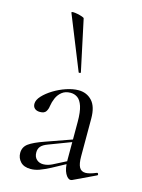

<svg xmlns="http://www.w3.org/2000/svg" viewBox="-113 -797 647 872"><g transform="rotate(15 210.5 -361.5)"><path d="M314.2 6Q310.2 8 305.8 8Q292.6 8 281 -13.6Q269.4 -35.2 269.4 -76.2V-255Q269.4 -302 260.8 -328Q252.2 -354 237.6 -364.2Q223 -374.4 204.8 -374.4Q180.2 -374.4 164.2 -361.7Q148.2 -349 140 -330.1Q131.8 -311.2 129 -291.8Q127.6 -278 120.2 -266.1Q112.8 -254.2 91.6 -254.2Q76.2 -254.2 67.2 -262Q58.2 -269.8 58.2 -284Q58.2 -302 76 -321.3Q93.8 -340.6 121.3 -357.5Q148.8 -374.4 179.6 -384.7Q210.4 -395 236.6 -395Q275 -395 300 -368.5Q325 -342 325 -285V-108Q325 -73.4 333.9 -57Q342.8 -40.6 363.4 -40.6Q381.4 -40.6 413.2 -54Q418 -56 420.1 -50.5Q422.2 -45 417.2 -43ZM117.8 7Q86 7 69.8 -10.3Q53.6 -27.6 53.6 -51.4Q53.6 -79.4 75.9 -95.7Q98.2 -112 148.2 -129.4L279.4 -175.8L281.8 -164.8L165.6 -120.6Q142.6 -112.2 133.1 -101Q123.6 -89.8 123.6 -72.8Q123.6 -51.8 136 -40.2Q148.4 -28.6 167.2 -28.6Q177.6 -28.6 187.9 -31.3Q198.2 -34 207.8 -38.6L293.2 -82.2L295 -70L208.2 -23Q178.4 -7.6 158 -0.3Q137.6 7 117.8 7ZM113.4 -727Q112.4 -731 120.8 -731Q129.2 -731 141.6 -728.5Q154 -726 163.9 -722.5Q173.8 -719 174 -716L225.2 -476Q226.8 -474 221.5 -472.5Q216.2 -471 215.2 -474Z"/></g></svg>

Font: Cormorant Light
Style: Regular
Weight: 300
Designer: Christian Thalmann (Catharsis Fonts)
Foundry: Catharsis Fonts
Version: Version 4.000